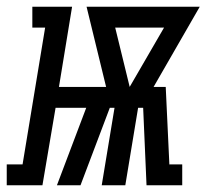

<svg xmlns="http://www.w3.org/2000/svg" viewBox="-81 -550 613 570"><path d="M-61 0V-62H-14L53 -468H15V-530H133L94 -292H234L176 -530H512L375 -292H411L422 -58V-62H460V0H354L344 -230H329L291 0H221L259 -230H245L158 0H88L175 -230H84L45 0ZM304 -292 406 -468H261Z"/></svg>

Font: Iosevka Slab Medium Oblique
Style: Regular
Weight: 500
Italic angle: -9°
Monospace: yes
Designer: Belleve Invis
Foundry: Belleve Invis
Version: Version 11.1.1; ttfautohint (v1.8.3)